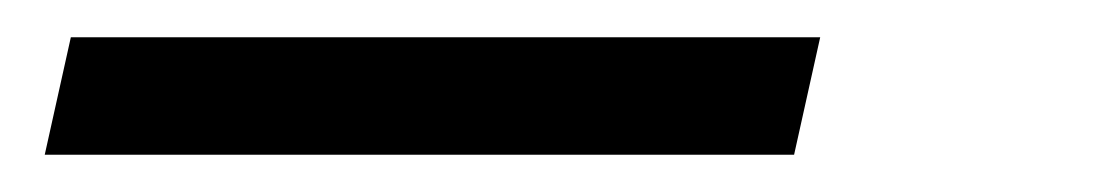

<svg xmlns="http://www.w3.org/2000/svg" viewBox="-20 1 593 103"><path d="M18 21H420L406 84H4Z"/></svg>

Font: Epunda Sans
Style: Italic
Weight: 400
Italic angle: -12.0243°
Designer: Simon Atzbach
Foundry: typofactur
Version: Version 2.204; ttfautohint (v1.8.4.7-5d5b)